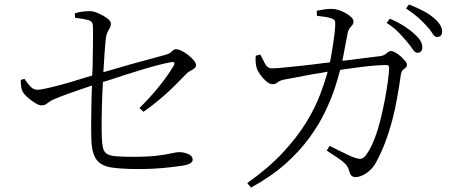

<svg xmlns="http://www.w3.org/2000/svg" viewBox="-20 -795 2040 862"><path d="M316 -735Q333 -741 351.5 -743Q370 -745 384 -745Q400 -745 422.5 -735Q445 -725 461.5 -712.5Q478 -700 478 -689Q478 -678 473 -669.5Q468 -661 463 -651.5Q458 -642 456 -628Q453 -605 450 -564Q447 -522 444 -471Q459 -475 476 -480Q519 -493 565.5 -506Q612 -519 654 -530Q696 -541 723 -549Q744 -555 752 -564.5Q760 -574 770 -574Q781 -574 796 -566.5Q811 -559 825.5 -547.5Q840 -536 850 -524Q860 -512 860 -503Q860 -494 852.5 -488Q845 -482 834 -476.5Q823 -471 811 -458Q793 -439 764 -410Q735 -381 699.5 -351Q664 -321 624 -293L606 -310Q655 -358 695.5 -408.5Q736 -459 759 -499Q765 -508 762.5 -513Q760 -518 749 -516Q730 -513 696.5 -504.5Q663 -496 623 -484Q583 -472 542 -459Q501 -446 466 -434Q453 -430 442 -427Q441 -396 439 -365Q437 -311 436.5 -263Q436 -215 437 -181Q438 -151 442 -132.5Q446 -114 459 -105Q472 -96 500 -93.5Q528 -91 576 -91Q647 -91 688.5 -96.5Q730 -102 751.5 -107Q773 -112 785 -112Q797 -112 811 -108.5Q825 -105 835 -97.5Q845 -90 845 -78Q845 -67 832 -60.5Q819 -54 799 -51Q777 -48 743.5 -44Q710 -40 673.5 -38Q637 -36 603 -36Q528 -36 481 -43Q434 -50 413 -78.5Q392 -107 390 -171Q389 -212 389.5 -261.5Q390 -311 391 -357Q392 -387 393 -411Q373 -404 349 -396Q316 -385 283 -373Q250 -361 224 -350Q208 -343 199.5 -336.5Q191 -330 184.5 -326Q178 -322 164 -322Q155 -322 137 -333Q119 -344 102.5 -359Q86 -374 80 -387Q76 -396 74.5 -409.5Q73 -423 73 -436L90 -441Q105 -418 118 -405Q131 -392 148 -392Q162 -392 194.5 -399.5Q227 -407 267 -418Q307 -429 344 -441Q374 -450 394 -456Q395 -478 396 -502Q397 -537 397 -571.5Q397 -606 397.5 -634.5Q398 -663 397 -680Q396 -700 374.5 -705.5Q353 -711 317 -715Z M1402 -747Q1418 -750 1438.5 -753Q1459 -756 1472 -755Q1485 -755 1501.5 -749.5Q1518 -744 1533 -735.5Q1548 -727 1557.5 -717.5Q1567 -708 1567 -699Q1567 -689 1562 -683Q1557 -677 1550 -668.5Q1543 -660 1540 -642Q1536 -624 1531 -595.5Q1526 -567 1520 -537Q1518 -529 1517 -522Q1526 -523 1536 -524Q1586 -530 1626 -535.5Q1666 -541 1687 -543Q1701 -545 1708.5 -550.5Q1716 -556 1722 -561Q1728 -566 1736 -566Q1743 -566 1755 -559.5Q1767 -553 1778.5 -542.5Q1790 -532 1798.5 -522Q1807 -512 1807 -505Q1807 -496 1801.5 -491.5Q1796 -487 1789.5 -481.5Q1783 -476 1780 -462Q1772 -406 1762.5 -353Q1753 -300 1740 -251Q1727 -202 1709.5 -156Q1692 -110 1670 -69Q1658 -46 1641 -30.5Q1624 -15 1607 -7.5Q1590 0 1575 0Q1565 0 1558 -6.5Q1551 -13 1548 -27Q1543 -46 1530 -59.5Q1517 -73 1496 -86.5Q1475 -100 1447 -119L1460 -140Q1479 -130 1501 -119.5Q1523 -109 1541.5 -100Q1560 -91 1569 -88Q1589 -81 1599.5 -82Q1610 -83 1621 -96Q1640 -120 1657 -161Q1674 -202 1686.5 -251Q1699 -300 1708 -348Q1717 -396 1722 -434.5Q1727 -473 1727 -492Q1727 -503 1715 -503Q1693 -503 1661.5 -500.5Q1630 -498 1595.5 -493.5Q1561 -489 1531 -485Q1518 -483 1507 -481Q1499 -448 1484 -402Q1468 -353 1440.5 -295Q1413 -237 1369 -176.5Q1325 -116 1261 -59Q1197 -2 1107 47L1090 27Q1186 -41 1249.5 -109.5Q1313 -178 1353.5 -243.5Q1394 -309 1417 -370Q1438 -425 1451 -473Q1437 -471 1422 -468Q1389 -463 1355.5 -456.5Q1322 -450 1295.5 -445Q1269 -440 1257 -438Q1234 -433 1226 -425Q1218 -417 1204 -417Q1191 -417 1176 -429.5Q1161 -442 1149.5 -458.5Q1138 -475 1134 -485Q1129 -499 1128 -515Q1127 -531 1128 -545L1149 -550Q1158 -531 1169.5 -509.5Q1181 -488 1201 -488Q1217 -488 1252.5 -491.5Q1288 -495 1335.5 -500Q1383 -505 1435 -512Q1448 -513 1461 -515Q1463 -521 1464 -528Q1469 -556 1474 -587Q1479 -618 1482 -644Q1485 -670 1485 -683Q1486 -697 1482.5 -703Q1479 -709 1466 -713Q1453 -718 1434.5 -720Q1416 -722 1403 -724ZM1807 -608Q1791 -627 1770 -649Q1749 -671 1716 -692L1730 -711Q1768 -695 1795 -677.5Q1822 -660 1840 -643Q1860 -625 1868 -611Q1876 -597 1876 -582Q1876 -571 1870 -564.5Q1864 -558 1855 -558Q1843 -558 1833 -573.5Q1823 -589 1807 -608ZM1895 -679Q1877 -699 1856.5 -717Q1836 -735 1803 -757L1816 -775Q1854 -760 1882 -745Q1910 -730 1927 -715Q1947 -698 1956 -683Q1965 -668 1965 -653Q1965 -641 1959 -635Q1953 -629 1942 -629Q1931 -629 1921.5 -645Q1912 -661 1895 -679Z"/></svg>

Font: Early Summer Mincho Light
Style: Regular
Weight: 300
Designer: GuiWonder
Version: Version 1.002